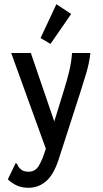

<svg xmlns="http://www.w3.org/2000/svg" viewBox="-20 -714 490 909"><path d="M115 175Q85 175 61.5 165Q38 155 17 135L50 67L54 58L61 62Q64 70 68 76.5Q72 83 86 93Q100 99 116 99Q146 99 163 72Q180 45 197 -10L33 -463H126L237 -139L283 -288Q297 -333 307.5 -376Q318 -419 321 -463H408Q403 -417 388.5 -368Q374 -319 359 -273L256 46Q232 116 196.5 145.5Q161 175 115 175ZM219 -506 172 -534 247 -694 317 -648Z"/></svg>

Font: Inconsolata SemiCondensed SemiBold
Style: Regular
Weight: 600
Width: 4
Monospace: yes
Designer: Raph Levien, Cyreal, Brenton Simpson
Foundry: Raph Levien, Cyreal, Google
Version: Version 3.001; ttfautohint (v1.8.2.53-6de2)